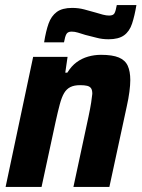

<svg xmlns="http://www.w3.org/2000/svg" viewBox="-20 -733 555 753"><path d="M2 0 110 -510H245L236 -448H244Q260 -474 280.5 -489Q301 -504 325.5 -511Q350 -518 376 -518Q421 -518 446 -507.5Q471 -497 481 -475Q491 -453 491 -419Q491 -400 487.5 -373Q484 -346 477 -315L409 0H268L327 -275Q334 -308 337.5 -330.5Q341 -353 342 -365Q342 -380 337 -387Q332 -394 321.5 -396.5Q311 -399 294 -399Q271 -399 256 -391.5Q241 -384 231.5 -368Q222 -352 214.5 -324Q207 -296 198 -255L143 0ZM153 -567Q160 -611 170.5 -640.5Q181 -670 202.5 -686Q224 -702 263 -702Q288 -702 310.5 -696Q333 -690 354 -684Q370 -679 383.5 -675.5Q397 -672 408 -672Q424 -672 429 -681Q434 -690 438 -713H515Q508 -671 498 -640.5Q488 -610 466.5 -594.5Q445 -579 406 -579Q380 -579 358.5 -585Q337 -591 315 -596Q299 -601 286 -605Q273 -609 261 -609Q246 -609 240.5 -599.5Q235 -590 231 -567Z"/></svg>

Font: Saira SemiCondensed
Style: Bold Italic
Weight: 700
Width: 4
Italic angle: -12°
Designer: Hector Gatti with collaboration of the Omnibus-Type team
Foundry: Omnibus-Type
Version: Version 1.101